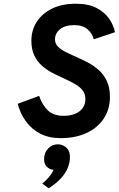

<svg xmlns="http://www.w3.org/2000/svg" viewBox="-20 -732 639 1034"><path d="M306.4 12Q243.1 12 196.4 -12.4Q149.7 -36.8 119.5 -78.7Q89.3 -120.5 75.2 -173L190.8 -215.6Q207 -166.8 237.7 -137.5Q268.3 -108.2 323.2 -108.2Q357.3 -108.2 383.6 -118.7Q409.9 -129.2 424.9 -149.4Q439.8 -169.6 439.8 -198.8Q439.8 -227.5 423.6 -247Q407.3 -266.5 380.7 -281.3Q354.1 -296.1 323 -310.2Q292.8 -323.8 262 -339.7Q231.2 -355.6 205.6 -378.2Q180.1 -400.9 164.6 -433.5Q149 -466.1 149 -513Q149 -569.5 177.9 -614.5Q206.8 -659.4 260.4 -685.7Q313.9 -712 388.6 -712Q456.1 -712 500.1 -689Q544.1 -666.1 568.1 -630.9Q592.1 -595.6 599.2 -558.6L485 -520.2Q477.3 -551.7 451.5 -574.2Q425.6 -596.8 380.2 -596.8Q330.1 -596.8 303.1 -574.5Q276.2 -552.1 276.2 -520.2Q276.2 -498.1 290.8 -482.5Q305.3 -466.8 329.4 -454.3Q353.4 -441.8 382.2 -429.2Q413.9 -415.3 447.2 -398.5Q480.6 -381.6 508.9 -357.3Q537.3 -333 554.6 -297.4Q572 -261.7 572 -210.6Q572 -142.8 538.5 -92.9Q505.1 -42.9 445.3 -15.4Q385.5 12 306.4 12ZM242.2 282.2 208.2 256.8Q219.4 247.1 230.6 235.9Q241.9 224.8 251.6 211.6Q261.3 198.3 268.2 182.8Q246.1 180 231.8 165.5Q217.4 151 217.4 125.2Q217.4 90.6 239.2 67.9Q261.1 45.2 290.8 45.2Q317.2 45.2 336.9 62.6Q356.6 80 356.6 113.6Q356.6 142.7 345.3 171.1Q334 199.6 308.9 227.4Q283.7 255.2 242.2 282.2Z"/></svg>

Font: Overpass
Style: Italic
Weight: 400
Italic angle: -10°
Designer: Delve Withrington, Dave Bailey, Thomas Jockin
Foundry: Delve Fonts LLC
Version: Version 4.000